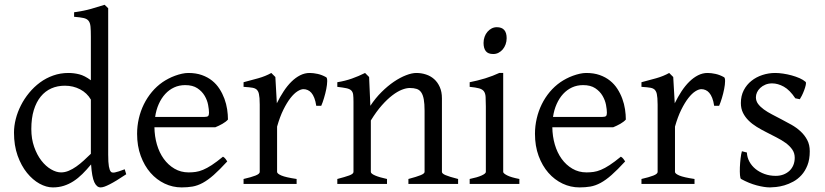

<svg xmlns="http://www.w3.org/2000/svg" viewBox="-20 -777 3485 811"><path d="M513.2 -41Q490.7 -25.9 473.4 -15.4Q456.1 -4.9 443.1 1.7Q430.2 8.3 420.9 11.5Q411.6 14.6 404.8 14.6Q388.7 14.6 378.4 -7.3Q368.2 -29.3 364.7 -82.5Q346.2 -60.1 327.9 -42Q309.6 -23.9 290.3 -11.5Q271 1 249.5 7.8Q228 14.6 203.1 14.6Q175.8 14.6 147 -1.2Q118.2 -17.1 94 -46.9Q69.8 -76.7 54.4 -119.6Q39.1 -162.6 39.1 -216.8Q39.1 -244.6 46.6 -274.4Q54.2 -304.2 68.4 -332Q82.5 -359.9 103 -384.8Q123.5 -409.7 148.9 -428.5Q174.3 -447.3 204.6 -458Q234.9 -468.8 269 -468.8Q292 -468.8 314.7 -463.1Q337.4 -457.5 363.8 -438V-622.1Q363.8 -648.9 362.3 -664.8Q360.8 -680.7 354 -689.2Q347.2 -697.8 333 -700.9Q318.8 -704.1 293 -706.1V-725.1Q333 -730.5 364.7 -739.5Q396.5 -748.5 421.9 -756.8L437 -742.2V-124Q437 -106.9 437.7 -94.7Q438.5 -82.5 439.9 -74.2Q441.4 -65.9 443.4 -60.5Q445.3 -55.2 448.2 -51.8Q452.6 -46.4 465.1 -48.6Q477.5 -50.8 506.8 -62ZM363.8 -127.4V-356.4Q347.7 -384.3 318.4 -399.7Q289.1 -415 253.9 -415Q222.7 -415 196.8 -403.6Q170.9 -392.1 152.1 -369.1Q133.3 -346.2 122.8 -312Q112.3 -277.8 112.3 -231.9Q112.3 -190.4 124.3 -156.5Q136.2 -122.6 154.8 -98.6Q173.3 -74.7 195.6 -61.8Q217.8 -48.8 237.8 -48.8Q254.4 -48.8 270.5 -55.7Q286.6 -62.5 302.2 -73.5Q317.9 -84.5 333.3 -98.6Q348.6 -112.8 363.8 -127.4Z M762.2 -417.5Q736.8 -417.5 715.6 -407.7Q694.3 -397.9 678 -380.1Q661.6 -362.3 650.6 -337.6Q639.6 -313 635.3 -283.2H844.2Q855.5 -283.2 859.1 -286.9Q862.8 -290.5 862.8 -300.8Q862.8 -314 859.1 -333.7Q855.5 -353.5 844.5 -372.3Q833.5 -391.1 813.7 -404.3Q793.9 -417.5 762.2 -417.5ZM942.9 -272Q934.1 -262.2 919.4 -253.9Q904.8 -245.6 889.2 -239.3H632.3Q632.8 -201.2 642.8 -166.7Q652.8 -132.3 671.6 -106.2Q690.4 -80.1 717 -64.5Q743.7 -48.8 776.9 -48.8Q792 -48.8 806.4 -50.8Q820.8 -52.7 837.4 -59.6Q854 -66.4 874.3 -79.6Q894.5 -92.8 921.9 -115.2Q928.2 -111.8 932.9 -105.5Q937.5 -99.1 939.9 -95.2Q907.2 -59.6 882.6 -37.8Q857.9 -16.1 836.2 -4.4Q814.5 7.3 793.2 11Q772 14.6 747.1 14.6Q709.5 14.6 675.5 -1.5Q641.6 -17.6 615.7 -47.1Q589.8 -76.7 574.5 -118.4Q559.1 -160.2 559.1 -211.9Q559.1 -244.6 566.4 -276.4Q573.7 -308.1 587.6 -336.4Q601.6 -364.7 621.6 -388.7Q641.6 -412.6 667 -430.2Q677.7 -437.5 691.2 -444.6Q704.6 -451.7 719.2 -457Q733.9 -462.4 748.3 -465.6Q762.7 -468.8 775.9 -468.8Q807.6 -468.8 832.5 -460Q857.4 -451.2 876 -436.3Q894.5 -421.4 907.2 -401.6Q919.9 -381.8 928 -359.9Q936 -337.9 939.5 -315.2Q942.9 -292.5 942.9 -272Z M1357.9 -450.7Q1362.3 -447.8 1362.1 -433.6Q1361.8 -419.4 1358.2 -400.9Q1354.5 -382.3 1348.6 -362.8Q1342.8 -343.3 1336.9 -330.1H1315.9Q1313 -349.6 1307.6 -363.3Q1302.2 -377 1295.2 -385Q1288.1 -393.1 1279.5 -396.7Q1271 -400.4 1261.7 -400.4Q1251 -400.4 1236.6 -391.4Q1222.2 -382.3 1207 -363Q1191.9 -343.8 1177 -313.7Q1162.1 -283.7 1150.4 -242.2V-50.8Q1150.4 -43.5 1168.7 -35.6Q1187 -27.8 1232.9 -21V0H1008.8V-21Q1041 -28.3 1059.1 -35.4Q1077.1 -42.5 1077.1 -50.8V-335Q1077.1 -351.1 1076.2 -362.1Q1075.2 -373 1073.7 -379.9Q1072.3 -386.7 1070.1 -390.6Q1067.9 -394.5 1065.9 -397Q1062.5 -400.4 1058.3 -402.6Q1054.2 -404.8 1047.6 -406.2Q1041 -407.7 1031.7 -408.4Q1022.5 -409.2 1008.8 -410.2V-429.7Q1040.5 -438 1071 -446.5Q1101.6 -455.1 1126 -468.8L1143.1 -451.7L1149.4 -340.8Q1162.6 -367.7 1178 -391.1Q1193.4 -414.6 1210.9 -431.9Q1228.5 -449.2 1247.8 -459Q1267.1 -468.8 1288.1 -468.8Q1303.7 -468.8 1321.8 -464.8Q1339.8 -460.9 1357.9 -450.7Z M1705.1 0V-21Q1740.2 -30.3 1756.8 -37.1Q1773.4 -43.9 1773.4 -50.8V-309.1Q1773.4 -338.9 1770 -357.4Q1766.6 -376 1759.3 -386.7Q1752 -397.5 1740 -401.4Q1728 -405.3 1710.9 -405.3Q1695.8 -405.3 1677.2 -397.9Q1658.7 -390.6 1637.5 -374.5Q1616.2 -358.4 1593 -332.3Q1569.8 -306.2 1546.4 -268.1V-50.8Q1546.4 -43.5 1564.7 -35.6Q1583 -27.8 1614.7 -21V0H1404.8V-21Q1437 -29.3 1455.1 -35.9Q1473.1 -42.5 1473.1 -50.8V-347.2Q1473.1 -366.2 1471.7 -377.4Q1470.2 -388.7 1463.6 -395Q1457 -401.4 1443.4 -404.3Q1429.7 -407.2 1404.8 -410.2V-429.7Q1438 -435.1 1466.3 -445.1Q1494.6 -455.1 1522 -468.8L1539.1 -451.7L1544.4 -330.1Q1565.9 -362.8 1591.8 -388.4Q1617.7 -414.1 1644 -431.9Q1670.4 -449.7 1695.1 -459.2Q1719.7 -468.8 1738.8 -468.8Q1759.8 -468.8 1779.3 -462.4Q1798.8 -456.1 1813.7 -442.9Q1828.6 -429.7 1837.6 -409.4Q1846.7 -389.2 1846.7 -361.8V-50.8Q1846.7 -43.9 1861.6 -37.4Q1876.5 -30.8 1915 -21V0Z M1963.9 0V-21Q1997.1 -27.8 2014.6 -35.9Q2032.2 -43.9 2032.2 -50.8V-327.1Q2032.2 -352.1 2031.2 -367.4Q2030.3 -382.8 2023.9 -391.4Q2017.6 -399.9 2003.7 -403.8Q1989.7 -407.7 1963.9 -410.2V-429.7Q1979 -432.6 1995.8 -436.8Q2012.7 -440.9 2029.3 -446Q2045.9 -451.2 2061 -457Q2076.2 -462.9 2088.9 -468.8H2105.5V-50.8Q2105.5 -44.9 2121.8 -36.4Q2138.2 -27.8 2173.8 -21V0ZM2120.1 -615.7Q2120.1 -602.1 2115.7 -589.8Q2111.3 -577.6 2103.8 -568.6Q2096.2 -559.6 2085.9 -554.2Q2075.7 -548.8 2063.5 -548.8Q2041.5 -548.8 2032 -561Q2022.5 -573.2 2022.5 -595.7Q2022.5 -609.4 2026.9 -621.6Q2031.2 -633.8 2039.1 -642.8Q2046.9 -651.9 2056.9 -657Q2066.9 -662.1 2078.6 -662.1Q2120.1 -662.1 2120.1 -615.7Z M2442.9 -417.5Q2417.5 -417.5 2396.2 -407.7Q2375 -397.9 2358.6 -380.1Q2342.3 -362.3 2331.3 -337.6Q2320.3 -313 2315.9 -283.2H2524.9Q2536.1 -283.2 2539.8 -286.9Q2543.5 -290.5 2543.5 -300.8Q2543.5 -314 2539.8 -333.7Q2536.1 -353.5 2525.1 -372.3Q2514.2 -391.1 2494.4 -404.3Q2474.6 -417.5 2442.9 -417.5ZM2623.5 -272Q2614.7 -262.2 2600.1 -253.9Q2585.4 -245.6 2569.8 -239.3H2313Q2313.5 -201.2 2323.5 -166.7Q2333.5 -132.3 2352.3 -106.2Q2371.1 -80.1 2397.7 -64.5Q2424.3 -48.8 2457.5 -48.8Q2472.7 -48.8 2487.1 -50.8Q2501.5 -52.7 2518.1 -59.6Q2534.7 -66.4 2554.9 -79.6Q2575.2 -92.8 2602.5 -115.2Q2608.9 -111.8 2613.5 -105.5Q2618.2 -99.1 2620.6 -95.2Q2587.9 -59.6 2563.2 -37.8Q2538.6 -16.1 2516.8 -4.4Q2495.1 7.3 2473.9 11Q2452.6 14.6 2427.7 14.6Q2390.1 14.6 2356.2 -1.5Q2322.3 -17.6 2296.4 -47.1Q2270.5 -76.7 2255.1 -118.4Q2239.7 -160.2 2239.7 -211.9Q2239.7 -244.6 2247.1 -276.4Q2254.4 -308.1 2268.3 -336.4Q2282.2 -364.7 2302.2 -388.7Q2322.3 -412.6 2347.7 -430.2Q2358.4 -437.5 2371.8 -444.6Q2385.3 -451.7 2399.9 -457Q2414.6 -462.4 2429 -465.6Q2443.4 -468.8 2456.5 -468.8Q2488.3 -468.8 2513.2 -460Q2538.1 -451.2 2556.6 -436.3Q2575.2 -421.4 2587.9 -401.6Q2600.6 -381.8 2608.6 -359.9Q2616.7 -337.9 2620.1 -315.2Q2623.5 -292.5 2623.5 -272Z M3038.6 -450.7Q3043 -447.8 3042.7 -433.6Q3042.5 -419.4 3038.8 -400.9Q3035.2 -382.3 3029.3 -362.8Q3023.4 -343.3 3017.6 -330.1H2996.6Q2993.7 -349.6 2988.3 -363.3Q2982.9 -377 2975.8 -385Q2968.8 -393.1 2960.2 -396.7Q2951.7 -400.4 2942.4 -400.4Q2931.6 -400.4 2917.2 -391.4Q2902.8 -382.3 2887.7 -363Q2872.6 -343.8 2857.7 -313.7Q2842.8 -283.7 2831.1 -242.2V-50.8Q2831.1 -43.5 2849.4 -35.6Q2867.7 -27.8 2913.6 -21V0H2689.5V-21Q2721.7 -28.3 2739.7 -35.4Q2757.8 -42.5 2757.8 -50.8V-335Q2757.8 -351.1 2756.8 -362.1Q2755.9 -373 2754.4 -379.9Q2752.9 -386.7 2750.7 -390.6Q2748.5 -394.5 2746.6 -397Q2743.2 -400.4 2739 -402.6Q2734.9 -404.8 2728.3 -406.2Q2721.7 -407.7 2712.4 -408.4Q2703.1 -409.2 2689.5 -410.2V-429.7Q2721.2 -438 2751.7 -446.5Q2782.2 -455.1 2806.6 -468.8L2823.7 -451.7L2830.1 -340.8Q2843.3 -367.7 2858.6 -391.1Q2874 -414.6 2891.6 -431.9Q2909.2 -449.2 2928.5 -459Q2947.8 -468.8 2968.8 -468.8Q2984.4 -468.8 3002.4 -464.8Q3020.5 -460.9 3038.6 -450.7Z M3400.4 -138.2Q3400.4 -103.5 3390.6 -78.9Q3380.9 -54.2 3365.2 -37.1Q3349.6 -20 3330.6 -9.8Q3311.5 0.5 3293 5.9Q3274.4 11.2 3258.1 12.9Q3241.7 14.6 3232.4 14.6Q3209 14.6 3176 5.9Q3143.1 -2.9 3110.4 -21Q3106.9 -22.5 3105.7 -36.9Q3104.5 -51.3 3105.2 -70.1Q3106 -88.9 3108.2 -107.9Q3110.4 -127 3113.8 -138.2L3134.8 -132.8Q3135.7 -112.3 3145.5 -94.2Q3155.3 -76.2 3171.6 -63Q3188 -49.8 3209.7 -42Q3231.4 -34.2 3256.8 -34.2Q3274.4 -34.2 3289.1 -39.8Q3303.7 -45.4 3314.5 -55.4Q3325.2 -65.4 3331.1 -79.6Q3336.9 -93.8 3336.9 -110.8Q3336.9 -130.4 3326.4 -145.5Q3315.9 -160.6 3298.8 -173.1Q3281.7 -185.5 3260 -196.5Q3238.3 -207.5 3215.8 -219.2Q3195.3 -229.5 3176.3 -241.2Q3157.2 -252.9 3142.3 -267.6Q3127.4 -282.2 3118.4 -300.3Q3109.4 -318.4 3109.4 -341.8Q3109.4 -372.1 3121.6 -395.8Q3133.8 -419.4 3154.1 -435.5Q3174.3 -451.7 3200.4 -460.2Q3226.6 -468.8 3254.4 -468.8Q3269.5 -468.8 3287.8 -466.1Q3306.2 -463.4 3324 -458.5Q3341.8 -453.6 3357.4 -446.8Q3373 -439.9 3382.8 -431.2Q3385.7 -428.2 3383.5 -418Q3381.3 -407.7 3376.7 -395.5Q3372.1 -383.3 3366.7 -372.6Q3361.3 -361.8 3358.4 -357.9L3339.4 -361.8Q3315.9 -397 3290.8 -410.9Q3265.6 -424.8 3241.7 -424.8Q3225.6 -424.8 3212.9 -419.4Q3200.2 -414.1 3191.2 -405.5Q3182.1 -397 3177.5 -386.7Q3172.9 -376.5 3172.9 -366.2Q3172.9 -350.6 3182.1 -338.1Q3191.4 -325.7 3206.5 -314.7Q3221.7 -303.7 3241 -293.7Q3260.3 -283.7 3280.8 -272.9Q3301.8 -262.2 3323.2 -250Q3344.7 -237.8 3361.8 -221.9Q3378.9 -206.1 3389.6 -185.8Q3400.4 -165.5 3400.4 -138.2Z"/></svg>

Font: Gentium Plus Cyr
Style: Regular
Weight: 400
Designer: J. Victor Gaultney, Annie Olsen, Iska Routamaa, Becca Hirsbrunner
Foundry: SIL International
Version: Version 5.000